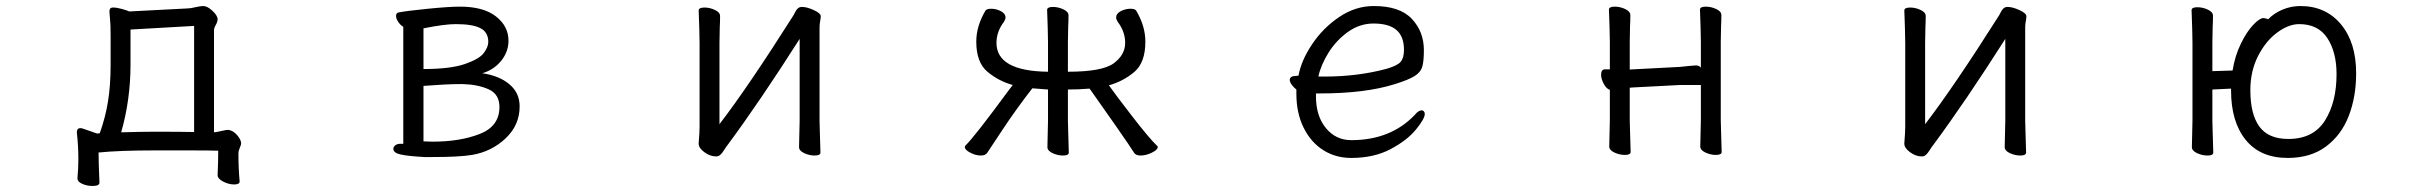

<svg xmlns="http://www.w3.org/2000/svg" viewBox="-20 -506 8040 637"><path d="M757 106Q739 106 720.5 96.5Q702 87 702 75V74Q704 30 704 -6Q680 -7 606 -7H493Q375 -7 307 0Q307 31 310 100Q310 111 287 111Q269 111 253 104Q237 97 237 86V85Q240 52 240 22Q240 -21 235 -66V-68Q235 -74 238 -77.5Q241 -81 247 -81L253 -80Q266 -76 302 -63L311 -64Q330 -117 338.5 -170.5Q347 -224 347 -291V-386Q347 -427 345 -443L343 -467Q343 -474 345.5 -477.5Q348 -481 356 -481Q368 -481 385.5 -476Q403 -471 409 -468L601 -478Q612 -478 628 -482Q646 -486 654 -486Q668 -486 685 -470Q702 -454 702 -442Q702 -434 696 -423.5Q690 -413 690 -406V-67Q700 -68 715 -71.5Q730 -75 735 -75Q751 -75 765.5 -59Q780 -43 780 -30Q780 -26 775.5 -15.5Q771 -5 771 2Q771 53 775 95V96Q775 106 757 106ZM413 -408V-292Q413 -175 382 -67Q454 -69 492 -69Q582 -69 624 -68V-420Z M1285 -12Q1285 -19 1291.5 -24Q1298 -29 1309 -29H1318V-417Q1309 -422 1301.5 -433Q1294 -444 1294 -453Q1294 -464 1304 -465Q1330 -470 1400 -477Q1470 -484 1506 -484Q1584 -484 1625.5 -451.5Q1667 -419 1667 -371Q1667 -334 1642.5 -304Q1618 -274 1580 -263Q1636 -255 1670 -226.5Q1704 -198 1704 -153Q1704 -91 1657.5 -47Q1611 -3 1546 8Q1504 15 1416 15H1388Q1333 12 1309 6.5Q1285 1 1285 -12ZM1600 -367Q1600 -399 1574 -412.5Q1548 -426 1492 -426Q1455 -426 1385 -412V-277Q1474 -277 1522 -293.5Q1570 -310 1585 -330Q1600 -350 1600 -367ZM1385 -221V-37L1415 -36Q1506 -36 1571.5 -61.5Q1637 -87 1637 -151Q1637 -194 1600.5 -210Q1564 -226 1515 -227H1505Q1461 -227 1385 -221Z M2394 -25Q2389 -19 2382.5 -8.5Q2376 2 2370 7.5Q2364 13 2356 13Q2336 13 2317 -1Q2298 -15 2298 -29V-31Q2301 -67 2301 -86V-364L2300 -413L2298 -471Q2298 -481 2317 -481Q2335 -481 2352 -473Q2369 -465 2369 -453Q2369 -432 2368 -417L2367 -364V-94Q2463 -219 2613 -456Q2615 -460 2619 -467.5Q2623 -475 2628 -479Q2633 -483 2641 -483Q2657 -483 2680 -472.5Q2703 -462 2703 -452Q2703 -446 2701 -435.5Q2699 -425 2699 -415V-106L2700 -68L2702 0Q2702 10 2683 10Q2665 10 2648 2Q2631 -6 2631 -18L2633 -106V-377Q2502 -171 2394 -25Z M3405 -213Q3352 -145 3305 -74Q3258 -3 3256 0Q3250 10 3234 10Q3217 10 3199 0.5Q3181 -9 3181 -18Q3181 -21 3183 -23Q3213 -52 3324 -203L3340 -224Q3293 -237 3256 -268Q3219 -299 3219 -368Q3219 -419 3249 -470Q3253 -477 3268 -477Q3285 -477 3300.5 -469Q3316 -461 3316 -448Q3316 -442 3311 -434Q3286 -401 3286 -364Q3286 -270 3457 -268V-366L3456 -415L3454 -473Q3454 -483 3473 -483Q3491 -483 3508 -475Q3525 -467 3525 -455Q3525 -434 3524 -419L3523 -366V-268Q3637 -268 3675 -296Q3713 -324 3713 -364Q3713 -401 3688 -434Q3683 -442 3683 -448Q3683 -461 3698.5 -469Q3714 -477 3731 -477Q3746 -477 3750 -470Q3780 -419 3780 -368Q3780 -298 3743 -267Q3706 -236 3659 -223Q3677 -197 3734.5 -122.5Q3792 -48 3818 -23Q3821 -22 3821 -18Q3821 -9 3801.5 0.5Q3782 10 3764 10Q3748 10 3742 0Q3731 -18 3681.5 -89Q3632 -160 3595 -212Q3558 -209 3523 -209V-106L3524 -68L3526 0Q3526 10 3507 10Q3489 10 3472 2Q3455 -6 3455 -18L3457 -106V-209Q3427 -211 3405 -213Z M4463 -41Q4594 -41 4674 -125Q4686 -140 4697 -140Q4701 -140 4704 -136.5Q4707 -133 4707 -128Q4707 -112 4677.5 -76Q4648 -40 4593 -11Q4538 18 4463 18Q4411 18 4370 -8Q4329 -34 4305 -82.5Q4281 -131 4281 -195V-209Q4272 -216 4265.5 -225Q4259 -234 4259 -241Q4259 -247 4264 -250.5Q4269 -254 4278 -254L4288 -255Q4297 -305 4333 -359Q4369 -413 4423 -449.5Q4477 -486 4538 -486Q4624 -486 4664 -443.5Q4704 -401 4704 -340Q4704 -302 4698.5 -284Q4693 -266 4673 -253.5Q4653 -241 4608 -227Q4510 -196 4359 -196H4346V-186Q4346 -121 4379 -81Q4412 -41 4463 -41ZM4581 -278Q4616 -288 4627 -301Q4638 -314 4638 -341Q4638 -385 4613 -406.5Q4588 -428 4537 -428Q4491 -428 4452 -400Q4413 -372 4387.5 -331Q4362 -290 4354 -252H4374Q4486 -252 4581 -278Z M5554 -224 5400 -216 5387 -215V-108L5388 -70L5390 -2Q5390 8 5371 8Q5353 8 5336 0Q5319 -8 5319 -20L5321 -108V-208Q5310 -211 5301 -227.5Q5292 -244 5292 -258Q5292 -276 5305 -276H5321V-367L5320 -416L5318 -474Q5318 -484 5337 -484Q5355 -484 5372 -476Q5389 -468 5389 -456Q5389 -435 5388 -420L5387 -367V-275Q5391 -276 5399 -276L5553 -284Q5555 -284 5582 -287Q5602 -289 5607 -289Q5616 -289 5623 -282V-367L5622 -416L5620 -474Q5620 -484 5639 -484Q5657 -484 5674 -476Q5691 -468 5691 -456Q5691 -435 5690 -420L5689 -367V-108L5690 -70L5692 -2Q5692 8 5673 8Q5655 8 5638 0Q5621 -8 5621 -20L5623 -108V-224Z M6394 -25Q6389 -19 6382.5 -8.5Q6376 2 6370 7.5Q6364 13 6356 13Q6336 13 6317 -1Q6298 -15 6298 -29V-31Q6301 -67 6301 -86V-364L6300 -413L6298 -471Q6298 -481 6317 -481Q6335 -481 6352 -473Q6369 -465 6369 -453Q6369 -432 6368 -417L6367 -364V-94Q6463 -219 6613 -456Q6615 -460 6619 -467.5Q6623 -475 6628 -479Q6633 -483 6641 -483Q6657 -483 6680 -472.5Q6703 -462 6703 -452Q6703 -446 6701 -435.5Q6699 -425 6699 -415V-106L6700 -68L6702 0Q6702 10 6683 10Q6665 10 6648 2Q6631 -6 6631 -18L6633 -106V-377Q6502 -171 6394 -25Z M7320 -209V-106L7321 -68L7323 0Q7323 10 7304 10Q7286 10 7269 2Q7252 -6 7252 -18L7254 -106V-365L7253 -414L7251 -472Q7251 -482 7270 -482Q7288 -482 7305 -474Q7322 -466 7322 -454Q7322 -433 7321 -418L7320 -365V-270L7387 -272Q7395 -321 7414.5 -361Q7434 -401 7455.5 -423.5Q7477 -446 7489 -446Q7497 -446 7505 -442Q7524 -462 7552.5 -474Q7581 -486 7612 -486Q7696 -486 7746.5 -425.5Q7797 -365 7797 -263Q7797 -185 7772.5 -121.5Q7748 -58 7697 -20Q7646 18 7570 18Q7479 18 7430.5 -42Q7382 -102 7382 -206V-212ZM7732 -260Q7732 -333 7701.5 -379.5Q7671 -426 7608 -426Q7573 -426 7535 -398Q7497 -370 7471.5 -320Q7446 -270 7446 -207Q7446 -127 7476 -86Q7506 -45 7572 -45Q7655 -45 7693.5 -106Q7732 -167 7732 -260Z"/></svg>

Font: Fusion Kai T
Style: Regular
Weight: 400
Designer: Fontworks Inc.
Version: Version 24.134;May 13, 2024